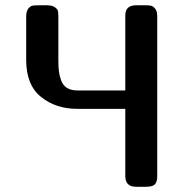

<svg xmlns="http://www.w3.org/2000/svg" viewBox="-20 -714 702 734"><path d="M80.1 -484.9V-650.9Q80.1 -670.9 88.1 -680.9Q96.2 -690.9 104.5 -692.4Q112.8 -693.8 130.9 -693.8H158.2Q179.2 -693.8 189.7 -686.5Q200.2 -679.2 201.7 -671.1Q203.1 -663.1 203.1 -647.9V-481.9Q203.1 -458 205.1 -441.9Q207 -425.8 213.6 -407Q220.2 -388.2 235.6 -378.2Q251 -368.2 275.9 -368.2H459V-654.8Q459 -693.8 500 -693.8H538.1Q550.3 -693.8 558.1 -691.9Q565.9 -689.9 573.5 -680.4Q581.1 -670.9 581.1 -651.9V-43Q581.1 -34.2 580.6 -29.5Q580.1 -24.9 576.7 -16.4Q573.2 -7.8 563.7 -3.9Q554.2 0 539.1 0H500Q460 0 459 -39.1V-297.9H274.9Q193.8 -297.9 137 -343.3Q80.1 -388.7 80.1 -484.9Z"/></svg>

Font: CMU Sans Serif Demi Condensed
Style: DemiCondensed
Weight: 600
Width: 3
Version: Version 0.7.0